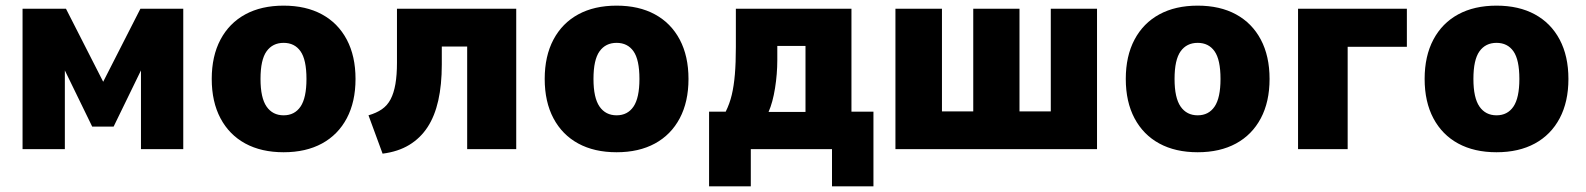

<svg xmlns="http://www.w3.org/2000/svg" viewBox="-20 -529 5624 681"><path d="M60 0V-498H214L346 -239L478 -498H630V0H480V-306H493L383 -80H307L197 -306H210V0Z M986 11Q907 11 850 -20Q793 -51 762 -109.5Q731 -168 731 -249Q731 -330 762 -388.5Q793 -447 850 -478Q907 -509 986 -509Q1065 -509 1122 -478Q1179 -447 1210 -388.5Q1241 -330 1241 -249Q1241 -168 1210 -109.5Q1179 -51 1122 -20Q1065 11 986 11ZM986 -120Q1025 -120 1046 -151Q1067 -182 1067 -249Q1067 -317 1046 -347Q1025 -377 986 -377Q947 -377 925.5 -347Q904 -317 904 -249Q904 -182 925.5 -151Q947 -120 986 -120Z M1337 16 1287 -120Q1315 -128 1334.5 -141.5Q1354 -155 1365.5 -177Q1377 -199 1382.5 -231Q1388 -263 1388 -306V-498H1811V0H1637V-364H1547V-300Q1547 -228 1534.5 -172.5Q1522 -117 1496.5 -78Q1471 -39 1431.5 -15Q1392 9 1337 16Z M2167 11Q2088 11 2031 -20Q1974 -51 1943 -109.5Q1912 -168 1912 -249Q1912 -330 1943 -388.5Q1974 -447 2031 -478Q2088 -509 2167 -509Q2246 -509 2303 -478Q2360 -447 2391 -388.5Q2422 -330 2422 -249Q2422 -168 2391 -109.5Q2360 -51 2303 -20Q2246 11 2167 11ZM2167 -120Q2206 -120 2227 -151Q2248 -182 2248 -249Q2248 -317 2227 -347Q2206 -377 2167 -377Q2128 -377 2106.5 -347Q2085 -317 2085 -249Q2085 -182 2106.5 -151Q2128 -120 2167 -120Z M2495 132V-133H2554Q2568 -161 2575.5 -192.5Q2583 -224 2586.5 -265Q2590 -306 2590 -362V-498H3000V-133H3078V132H2931V0H2643V132ZM2706 -132H2837V-366H2737V-316Q2737 -267 2729 -216.5Q2721 -166 2706 -132Z M3156 0V-498H3321V-134H3432V-498H3596V-134H3707V-498H3871V0Z M4228 11Q4149 11 4092 -20Q4035 -51 4004 -109.5Q3973 -168 3973 -249Q3973 -330 4004 -388.5Q4035 -447 4092 -478Q4149 -509 4228 -509Q4307 -509 4364 -478Q4421 -447 4452 -388.5Q4483 -330 4483 -249Q4483 -168 4452 -109.5Q4421 -51 4364 -20Q4307 11 4228 11ZM4228 -120Q4267 -120 4288 -151Q4309 -182 4309 -249Q4309 -317 4288 -347Q4267 -377 4228 -377Q4189 -377 4167.5 -347Q4146 -317 4146 -249Q4146 -182 4167.5 -151Q4189 -120 4228 -120Z M4584 0V-498H4970V-363H4760V0Z M5288 11Q5209 11 5152 -20Q5095 -51 5064 -109.5Q5033 -168 5033 -249Q5033 -330 5064 -388.5Q5095 -447 5152 -478Q5209 -509 5288 -509Q5367 -509 5424 -478Q5481 -447 5512 -388.5Q5543 -330 5543 -249Q5543 -168 5512 -109.5Q5481 -51 5424 -20Q5367 11 5288 11ZM5288 -120Q5327 -120 5348 -151Q5369 -182 5369 -249Q5369 -317 5348 -347Q5327 -377 5288 -377Q5249 -377 5227.5 -347Q5206 -317 5206 -249Q5206 -182 5227.5 -151Q5249 -120 5288 -120Z"/></svg>

Font: Nunito Sans 10pt SemiCondensed Black
Style: Regular
Weight: 900
Width: 4
Designer: Vernon Adams
Foundry: Vernon Adams
Version: Version 3.101;gftools[0.9.27]